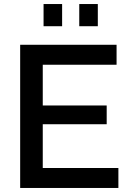

<svg xmlns="http://www.w3.org/2000/svg" viewBox="-20 -932 643 952"><path d="M196 -802H288V-912H196ZM373 -802H465V-912H373ZM567 -99H192V-316H509V-409H192V-611H558V-710H80V0H567Z"/></svg>

Font: FIGSv2-sans-serif SemiBold
Style: Regular
Weight: 600
Designer: Matt McInerney, Pablo Impallari, Rodrigo Fuenzalida,Mirko Velimirovic
Foundry: Matt McInerney, Pablo Impallari, Rodrigo Fuenzalida
Version: Version 4.021;hotconv 1.0.109;makeotfexe 2.5.65596